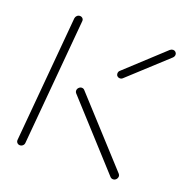

<svg xmlns="http://www.w3.org/2000/svg" viewBox="-100 -609 670 700"><g transform="rotate(20 235.0 -259.5)"><path d="M49.6 -0.4Q43.3 -0.4 39.1 -4.8Q34.8 -9.3 35.2 -15.6L78.1 -503.3Q78.9 -509.6 83.7 -514.1Q88.5 -518.5 94.8 -518.5Q101.1 -518.5 105.4 -514.1Q109.6 -509.6 108.9 -503.3L65.9 -15.6Q65.6 -9.3 60.7 -4.8Q55.9 -0.4 49.6 -0.4ZM427.8 -17.8Q427.8 -10.4 423 -5.2Q418.1 0 411.1 0Q404.8 0 400.4 -4.4L178.1 -248.5Q174.4 -252.2 174.4 -257.8Q174.4 -264.8 179.4 -269.8Q184.4 -274.8 190.7 -274.8Q197.4 -274.8 201.5 -270L424.1 -26.3Q427.8 -21.9 427.8 -17.8ZM456.3 -518.5Q462.2 -518.5 466.3 -514.4Q470.4 -510.4 470.4 -504.8Q470.4 -497.8 464.8 -492.2L319.6 -358.9Q315.2 -354.4 308.5 -354.4Q302.6 -354.4 298.5 -358.3Q294.4 -362.2 294.4 -368.1Q294.4 -375.9 300 -380.4L444.8 -514.1Q450.4 -518.5 456.3 -518.5Z"/></g></svg>

Font: 26F Galaxy Sans Ultra Light
Style: Italic
Weight: 200
Italic angle: -5°
Designer: C₂₉H₂₅N₃O₅
Version: Version 1.200